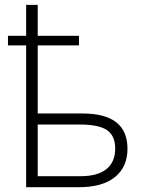

<svg xmlns="http://www.w3.org/2000/svg" viewBox="-20 -780 609 800"><path d="M137.2 -630.9H309.1V-590.8H137.2V-307.1H324.2Q511.2 -307.1 511.2 -160.2Q511.2 -84.5 459 -42.2Q406.7 0 309.1 0H88.9V-590.8H13.2V-630.9H88.9V-759.8H137.2ZM137.2 -261.2V-45.9H316.9Q386.2 -45.9 423.1 -75.2Q460 -104.5 460 -161.1Q460 -213.9 426.3 -237.5Q392.6 -261.2 311 -261.2Z"/></svg>

Font: JBL Sans
Style: Light
Weight: 300
Version: Version 1.10